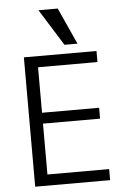

<svg xmlns="http://www.w3.org/2000/svg" viewBox="-63 -1026 726 1072"><g transform="rotate(-5 300.0 -490.0)"><path d="M90 -725H497V-663H164V-408H484V-347H164V-62H510V0H90ZM194 -980H302L395 -775H322Z"/></g></svg>

Font: JuliaMono Light
Style: Regular
Weight: 300
Monospace: yes
Designer: cormullion
Foundry: corm
Version: Version 0.054; ttfautohint (v1.8.4)